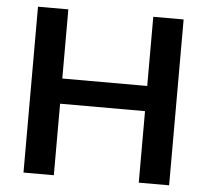

<svg xmlns="http://www.w3.org/2000/svg" viewBox="-51 -759 876 813"><g transform="rotate(5 387.0 -352.5)"><path d="M78 0V-705H207V-411H568V-705H697V0H568V-304H207V0Z"/></g></svg>

Font: Mulish ExtraLight
Style: Regular
Weight: 200
Designer: Vernon Adams
Foundry: Vernon Adams
Version: Version 3.603